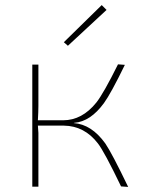

<svg xmlns="http://www.w3.org/2000/svg" viewBox="-20 -734 553 755"><path d="M231 -568 380 -714 399 -695 247 -554ZM270 -250Q340 -245 394 -170Q420 -132 484 1L456 -1Q390 -138 365 -170Q312 -239 231 -240H129Q132 -212 131 -181V0H107V-480H131V-318Q131 -296 129 -261H228Q303 -261 359 -331Q388 -368 444 -481L471 -479Q416 -366 389 -329Q336 -256 272 -251Z"/></svg>

Font: Taylor Sans Thin
Style: Regular
Weight: 100
Italic angle: -8°
Designer: Natanael Gama
Version: Version 1.001 September 8, 2015